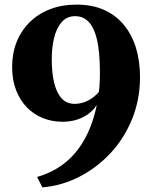

<svg xmlns="http://www.w3.org/2000/svg" viewBox="-20 -773 667 831"><path d="M311.5 -753Q380 -753 431.2 -729.8Q482.5 -706.5 517 -664.2Q551.5 -622 568.8 -564.8Q586 -507.5 586 -439.5Q586 -342.5 552 -258.5Q518 -174.5 458.8 -110.8Q399.5 -47 323.5 -8Q247.5 31 163.5 38L140.5 -7Q200.5 -24.5 245 -56Q289.5 -87.5 320 -129.5Q350.5 -171.5 369.8 -220Q389 -268.5 399 -319Q384.5 -296 362.2 -279.8Q340 -263.5 311.8 -254.8Q283.5 -246 250.5 -246Q206 -246 166.5 -261.5Q127 -277 97 -307.5Q67 -338 49.8 -382.2Q32.5 -426.5 32.5 -483.5Q32.5 -542.5 52.2 -591.8Q72 -641 108.8 -677.2Q145.5 -713.5 196.8 -733.2Q248 -753 311.5 -753ZM303 -323.5Q324.5 -323.5 344.5 -330.8Q364.5 -338 381 -350Q397.5 -362 408 -375.5Q409.5 -386.5 410.5 -399.5Q411.5 -412.5 412 -427.5Q412.5 -442.5 412.5 -459Q412.5 -504 409 -541.8Q405.5 -579.5 397.8 -609.2Q390 -639 377.5 -660Q365 -681 347 -692Q329 -703 305.5 -703Q269 -703 246.8 -677.2Q224.5 -651.5 214.2 -609.2Q204 -567 204 -516.5Q204 -456.5 214.8 -413.2Q225.5 -370 247.2 -346.8Q269 -323.5 303 -323.5Z"/></svg>

Font: Merriweather 72pt ExtraBold
Style: Regular
Weight: 800
Version: Version 2.100